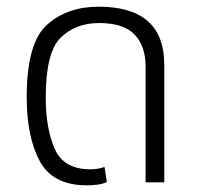

<svg xmlns="http://www.w3.org/2000/svg" viewBox="-20 -546 590 575"><path d="M240 9Q256 9 272 7Q288 5 300 -1L293 -46Q274 -39 250 -39Q171 -39 144 -100Q117 -161 117 -254Q117 -389 161.5 -433Q206 -477 277 -477Q350 -477 383 -442.5Q416 -408 416 -347V0H472V-352Q472 -526 275 -526Q182 -526 121 -472Q60 -418 60 -255Q60 -136 99 -63.5Q138 9 240 9Z"/></svg>

Font: Noto Sans Thai UI SemiCondensed Light
Style: Regular
Weight: 300
Width: 4
Designer: Monotype Design Team
Foundry: Monotype Imaging Inc.
Version: Version 1.901